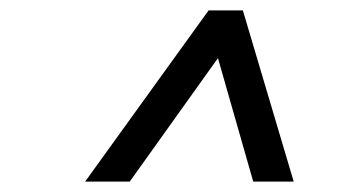

<svg xmlns="http://www.w3.org/2000/svg" viewBox="-20 -718 690 370"><path d="M144 -368 382 -698H448L546 -368H468L400 -606L230 -368Z"/></svg>

Font: Azeret Mono Thin Light
Style: Italic
Weight: 300
Italic angle: -12°
Version: Version 1.002